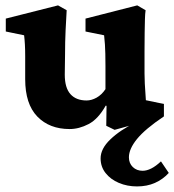

<svg xmlns="http://www.w3.org/2000/svg" viewBox="-20 -458 632 696"><path d="M476.6 217.8Q441.4 217.8 411.1 205.1Q380.9 192.4 362.8 169.4Q344.7 146.5 344.7 116.2Q344.7 81.1 379.9 47.4Q415 13.7 470.7 -13.7L487.3 -12.7L395.5 12.7L365.2 -2L366.2 -74.2L363.3 -75.2Q335.9 -26.4 301.3 -8.3Q266.6 9.8 232.4 9.8Q159.2 9.8 115.2 -35.6Q71.3 -81.1 71.3 -170.9V-253.9Q71.3 -277.3 70.3 -295.9Q69.3 -314.5 67.4 -330.1L1 -343.8V-390.6L190.4 -438.5L221.7 -420.9Q219.7 -392.6 217.8 -348.6Q215.8 -304.7 215.8 -260.7L214.8 -187.5Q214.8 -139.6 235.4 -116.7Q255.9 -93.8 293.9 -93.8Q311.5 -93.8 330.1 -104Q348.6 -114.3 362.3 -134.8V-218.8Q362.3 -245.1 361.8 -263.2Q361.3 -281.2 360.4 -296.4Q359.4 -311.5 357.4 -330.1L290 -343.8V-390.6L477.5 -438.5L507.8 -420.9Q505.9 -408.2 505.4 -388.7Q504.9 -369.1 504.4 -340.3Q503.9 -311.5 503.9 -272.5V-191.4Q503.9 -177.7 504.9 -154.8Q505.9 -131.8 508.8 -94.7L574.2 -81.1V-36.1Q505.9 9.8 476.6 45.9Q447.3 82 447.3 112.3Q447.3 133.8 461.4 147.5Q475.6 161.1 497.1 161.1Q511.7 161.1 528.3 152.8Q544.9 144.5 563.5 127L591.8 168.9Q570.3 192.4 541.5 205.1Q512.7 217.8 476.6 217.8Z"/></svg>

Font: Crimson Pro ExtraBold
Style: Regular
Weight: 800
Designer: Jacques Le Bailly
Foundry: Baron von Fonthausen
Version: Version 1.003